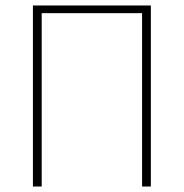

<svg xmlns="http://www.w3.org/2000/svg" viewBox="-20 -680 670 700"><path d="M100 0V-660H530V0H498V-632H132V0Z"/></svg>

Font: Source Sans 3 Variable
Style: Regular
Weight: 200
Designer: Paul D. Hunt
Foundry: Adobe Systems Incorporated
Version: Version 3.026